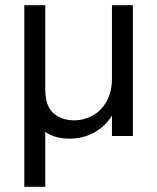

<svg xmlns="http://www.w3.org/2000/svg" viewBox="-20 -520 601 734"><path d="M408 -500H488V0H408V-78Q382 -36 339.5 -13Q297 10 246 10Q189 10 153 -16V194H73V-500H153V-179Q153 -115 184 -87.5Q215 -60 264 -60Q301 -60 334 -78Q367 -96 387.5 -132.5Q408 -169 408 -220Z"/></svg>

Font: CBA Beacon Sans
Style: Regular
Weight: 400
Designer: Wei Huang
Foundry: Wei Huang
Version: Version 1.002